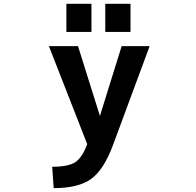

<svg xmlns="http://www.w3.org/2000/svg" viewBox="-20 -768 1040 1018"><path d="M264.6 229.5 256.8 116.2Q342.8 116.2 379.4 91.8Q416 67.4 442.4 -3.9L239.3 -523.4H393.6L509.8 -153.3L625 -523.4H773.4L579.1 1Q531.2 130.9 463.9 180.2Q396.5 229.5 264.6 229.5ZM332 -598.6V-748H464.8V-598.6ZM538.1 -598.6V-748H671.9V-598.6Z"/></svg>

Font: Gen Shin Gothic Monospace Bold
Style: Bold
Weight: 700
Designer: [Source Han Sans]
Ryoko NISHIZUKA  (kana & ideographs); Paul D. Hunt (Latin, Greek & Cyrillic); Wenlong ZHANG  (bopomofo
Version: Version 1.002.20150607